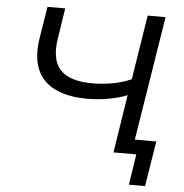

<svg xmlns="http://www.w3.org/2000/svg" viewBox="-58 -761 932 972"><g transform="rotate(5 408.5 -274.5)"><path d="M633 156 657 0H541L587 -295Q549 -279 494.5 -269Q440 -259 384 -259Q285 -259 220 -291Q155 -323 129 -386Q103 -449 118 -544L144 -705H234L210 -550Q193 -440 241 -389.5Q289 -339 404 -339Q453 -339 504.5 -348Q556 -357 601 -377L653 -705H744L643 -74H752L715 156Z"/></g></svg>

Font: Nunito Sans 10pt SemiExpanded
Style: Italic
Weight: 400
Width: 6
Italic angle: -9°
Designer: Vernon Adams
Foundry: Vernon Adams
Version: Version 3.101;gftools[0.9.27]